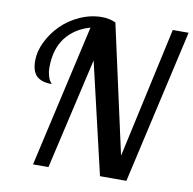

<svg xmlns="http://www.w3.org/2000/svg" viewBox="-83 -833 924 917"><g transform="rotate(10 379.5 -375.0)"><path d="M682.1 -748H758.8L588.9 0H460.9L335 -539.1L210.9 0H136.2L293 -690.9Q217.3 -669.4 175 -613.8Q132.8 -558.1 132.8 -469.2Q132.8 -448.2 137.7 -431.4Q142.6 -414.6 146 -409.2Q149.4 -403.8 157.2 -393.1Q108.4 -393.1 84.2 -415.5Q60.1 -438 60.1 -490.2Q60.1 -534.7 82.8 -581.3Q105.5 -627.9 142.6 -665.3Q179.7 -702.6 231.9 -726.3Q284.2 -750 338.9 -750Q375.5 -750 405.8 -735.8L543 -113.8Z"/></g></svg>

Font: Lobster Two
Style: Italic
Weight: 400
Designer: Pablo Impallari
Foundry: Pablo Impallari. www.impallari.com
Version: Version 1.006